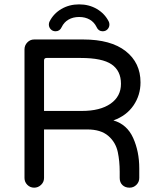

<svg xmlns="http://www.w3.org/2000/svg" viewBox="-20 -866 735 892"><path d="M207 -752Q207 -759.8 210 -765.6Q228.5 -802.7 265.1 -824.2Q301.8 -845.7 347.7 -845.7Q393.6 -845.7 430.2 -824.2Q466.8 -802.7 485.4 -765.6Q488.3 -759.8 488.3 -752Q488.3 -739.3 479.5 -730Q470.7 -720.7 457 -720.7Q437.5 -720.7 428.7 -740.2Q418 -762.7 397 -774.9Q376 -787.1 347.7 -787.1Q319.3 -787.1 298.3 -774.9Q277.3 -762.7 266.6 -740.2Q257.8 -720.7 238.3 -720.7Q224.6 -720.7 215.8 -730Q207 -739.3 207 -752ZM627 -84V-39.1Q627 -20.5 613.8 -7.3Q600.6 5.9 582 5.9Q561.5 5.9 548.8 -6.3Q536.1 -18.6 536.1 -39.1V-68.4Q536.1 -117.2 527.3 -159.2Q517.6 -205.1 482.9 -234.9Q448.2 -264.6 385.7 -264.6H184.6V-39.1Q184.6 -20.5 170.9 -7.3Q157.2 5.9 138.7 5.9Q120.1 5.9 106.9 -7.3Q93.8 -20.5 93.8 -39.1V-636.7Q93.8 -655.3 106.9 -668.9Q120.1 -682.6 138.7 -682.6H366.2Q495.1 -682.6 564 -628.4Q632.8 -574.2 632.8 -483.4Q632.8 -423.8 600.1 -376Q567.4 -328.1 506.8 -306.6Q570.3 -288.1 598.6 -225.1Q627 -162.1 627 -84ZM542 -476.6Q542 -537.1 498.5 -566.9Q455.1 -596.7 355.5 -596.7H196.3Q184.6 -596.7 184.6 -585V-350.6H360.4Q445.3 -350.6 493.7 -384.3Q542 -418 542 -476.6Z"/></svg>

Font: FakePearl
Style: Regular
Weight: 400
Version: Version 1.2